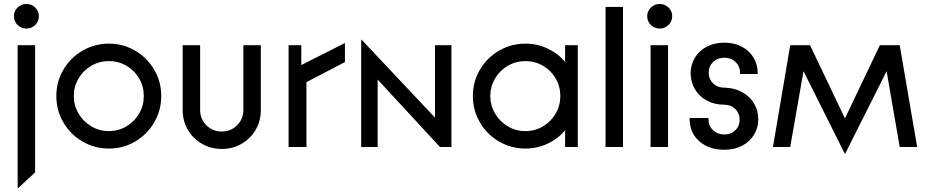

<svg xmlns="http://www.w3.org/2000/svg" viewBox="-20 -741 4696 968"><path d="M157 -513V128L72 207H69V-513ZM50 -660Q50 -685 68.5 -703Q87 -721 113 -721Q139 -721 157.5 -703Q176 -685 176 -660Q176 -633 157.5 -615Q139 -597 113 -597Q87 -597 68.5 -615Q50 -633 50 -660Z M264 -257Q264 -329 299.5 -389.5Q335 -450 396 -485.5Q457 -521 529 -521Q601 -521 661.5 -485.5Q722 -450 757.5 -389.5Q793 -329 793 -257Q793 -185 757.5 -124Q722 -63 661.5 -27.5Q601 8 529 8Q457 8 396 -27.5Q335 -63 299.5 -124Q264 -185 264 -257ZM705 -257Q705 -305 681.5 -345.5Q658 -386 617.5 -409.5Q577 -433 529 -433Q481 -433 440.5 -409.5Q400 -386 376 -345.5Q352 -305 352 -257Q352 -209 376 -168.5Q400 -128 440.5 -104Q481 -80 529 -80Q577 -80 617.5 -104Q658 -128 681.5 -168.5Q705 -209 705 -257Z M901 -186V-513H989V-187Q989 -141 1020.5 -109.5Q1052 -78 1098 -78Q1144 -78 1175.5 -109.5Q1207 -141 1207 -187V-513H1295V-186Q1295 -131 1269 -86.5Q1243 -42 1198 -16Q1153 10 1098 10Q1044 10 998.5 -16Q953 -42 927 -86.5Q901 -131 901 -186Z M1435 -513H1499V-413L1719 -524V-428L1525 -327V0H1435Z M1801 -541H1803L2173 -148V-513H2256V0H2198L1884 -340V0H1801Z M2364 -257Q2364 -329 2399.5 -389.5Q2435 -450 2496 -485.5Q2557 -521 2629 -521Q2688 -521 2740.5 -496.5Q2793 -472 2829 -429V-513H2893V0H2829V-84Q2793 -41 2740.5 -16.5Q2688 8 2629 8Q2557 8 2496 -27.5Q2435 -63 2399.5 -124Q2364 -185 2364 -257ZM2805 -257Q2805 -305 2781.5 -345.5Q2758 -386 2717.5 -409.5Q2677 -433 2629 -433Q2581 -433 2540.5 -409.5Q2500 -386 2476 -345.5Q2452 -305 2452 -257Q2452 -209 2476 -168.5Q2500 -128 2540.5 -104Q2581 -80 2629 -80Q2677 -80 2717.5 -104Q2758 -128 2781.5 -168.5Q2805 -209 2805 -257Z M3033 -706H3121V0H3033Z M3348 -513V0H3260V-513ZM3243 -660Q3243 -685 3261.5 -703Q3280 -721 3306 -721Q3332 -721 3350.5 -703Q3369 -685 3369 -660Q3369 -633 3350.5 -615Q3332 -597 3306 -597Q3280 -597 3261.5 -615Q3243 -633 3243 -660Z M3457 -140V-146H3552V-137Q3552 -106 3575 -84.5Q3598 -63 3632 -63Q3665 -63 3687 -84Q3709 -105 3709 -137Q3709 -170 3687 -191.5Q3665 -213 3632 -213Q3582 -213 3543.5 -234Q3505 -255 3483.5 -291.5Q3462 -328 3462 -371Q3462 -414 3483 -449.5Q3504 -485 3543 -505.5Q3582 -526 3632 -526Q3680 -526 3718.5 -506.5Q3757 -487 3778.5 -451.5Q3800 -416 3800 -372V-368H3711V-375Q3711 -407 3688.5 -428.5Q3666 -450 3632 -450Q3598 -450 3575.5 -428.5Q3553 -407 3553 -375Q3553 -342 3575.5 -320.5Q3598 -299 3632 -299Q3683 -298 3721.5 -276.5Q3760 -255 3781.5 -219.5Q3803 -184 3803 -140Q3803 -97 3781.5 -61.5Q3760 -26 3721 -6Q3682 14 3632 14Q3554 14 3505.5 -29Q3457 -72 3457 -140Z M4031 -382 3964 0H3877L3964 -513H4064L4240 -144L4416 -513H4516L4604 0H4516L4450 -382L4241 34H4239Z"/></svg>

Font: Lineal
Style: Regular
Weight: 400
Designer: Created by Frank Adebiaye with contributions from Anton Moglia & Ariel Martín Pérez
Created by Frank ADEBIAYE with FontF
Foundry: Velvetyne Type Foundry
Version: Version 2.000